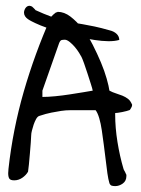

<svg xmlns="http://www.w3.org/2000/svg" viewBox="-20 -631 478 652"><path d="M351.6 -8.8Q347.7 -21.5 344.7 -42.5Q341.8 -63.5 338.9 -88.4Q335.9 -113.3 332.5 -139.2Q329.1 -165 325.7 -188.5Q322.3 -211.9 316.9 -230Q311.5 -248 304.7 -256.8H294.9Q288.1 -256.8 280.8 -256.8Q273.4 -256.8 266.6 -256.8H256.8Q236.3 -256.8 219.7 -256.8Q203.1 -256.8 187.5 -254.4Q171.9 -252 154.3 -248.5Q136.7 -245.1 113.3 -237.3Q107.4 -235.4 102.5 -226.6Q97.7 -217.8 94.2 -207.5Q90.8 -197.3 88.4 -187.5Q85.9 -177.7 85.9 -170.9Q85.9 -164.1 84.5 -146.5Q83 -128.9 81.5 -109.4Q80.1 -89.8 78.1 -71.8Q76.2 -53.7 75.2 -47.9Q68.4 -36.1 55.7 -27.3Q43 -18.6 28.3 -18.6Q15.6 -18.6 11.7 -24.4Q7.8 -30.3 7.8 -43Q7.8 -43.9 8.3 -49.8Q8.8 -55.7 8.8 -57.6Q23.4 -190.4 60.5 -319.3Q97.7 -448.2 152.3 -571.3Q152.3 -572.3 154.8 -575.2Q157.2 -578.1 160.6 -581.1Q164.1 -584 167 -586.4Q169.9 -588.9 170.9 -588.9Q172.9 -588.9 173.8 -589.8Q174.8 -589.8 174.8 -589.8L175.8 -590.8Q198.2 -590.8 219.2 -574.7Q240.2 -558.6 259.8 -534.2Q279.3 -509.8 294.9 -479Q310.5 -448.2 322.8 -418.9Q335 -389.6 342.3 -363.8Q349.6 -337.9 351.6 -323.2Q362.3 -317.4 373.5 -314Q384.8 -310.5 395.5 -306.2Q406.2 -301.8 414.6 -295.4Q422.9 -289.1 428.7 -275.4Q428.7 -274.4 428.2 -271.5Q427.7 -268.6 425.8 -265.6Q423.8 -262.7 422.4 -259.8Q420.9 -256.8 418.9 -256.8Q417 -255.9 409.7 -253.9Q402.3 -252 395 -250.5Q387.7 -249 380.4 -248Q373 -247.1 371.1 -247.1V-242.2Q371.1 -197.3 378.9 -148.9Q386.7 -100.6 399.4 -57.6Q399.4 -56.6 400.9 -53.7Q402.3 -50.8 404.3 -47.9Q406.2 -44.9 407.2 -41.5Q408.2 -38.1 409.2 -38.1V-33.2Q409.2 -16.6 397 -7.8Q384.8 1 371.1 1Q364.3 1 359.4 -0.5Q354.5 -2 351.6 -8.8ZM124 -301.8Q142.6 -301.8 167.5 -304.2Q192.4 -306.6 217.3 -310.5Q242.2 -314.5 263.7 -317.9Q285.2 -321.3 294.9 -323.2Q293.9 -329.1 288.6 -345.7Q283.2 -362.3 277.3 -380.9Q271.5 -399.4 265.6 -415.5Q259.8 -431.6 256.8 -437.5Q254.9 -441.4 248.5 -451.7Q242.2 -461.9 233.9 -471.7Q225.6 -481.4 216.3 -488.8Q207 -496.1 200.2 -496.1Q194.3 -496.1 189.5 -495.1Q184.6 -494.1 180.7 -484.4L124 -323.2ZM385 -495.4Q369.3 -490.8 347.6 -491.1Q326 -491.4 302 -495.1Q278 -498.7 253.2 -504.4Q228.4 -510 207.1 -516Q185.9 -521.9 169.7 -527.2Q153.6 -532.5 145.7 -534.5Q141.8 -535.8 138.7 -536.8Q135.5 -537.8 130.8 -539.8Q126.1 -541.8 118.2 -544.5L100.1 -552.4Q94.6 -555.1 87.9 -558.4Q81.2 -561.7 74.9 -566Q68.6 -570.3 65.1 -575.9Q61.5 -581.6 61.5 -588.2Q61.5 -591.5 62.7 -595.5Q63.9 -599.4 66.2 -603.1Q68.6 -606.7 72.1 -609.1Q75.7 -611.4 81.2 -611.4Q82 -611.4 82 -611Q82 -610.7 83.6 -610.7Q84.3 -610 85.9 -610Q86.7 -610 89.1 -608.4Q91.4 -606.7 93.4 -604.4Q95.4 -602.1 97.7 -600.1Q100.1 -598.1 100.1 -596.8Q129.2 -583.5 150.9 -575.6Q172.5 -567.6 190.6 -562.7Q208.7 -557.7 225.6 -554.7Q242.6 -551.7 260.7 -548.8Q278.8 -545.8 300.8 -541.1Q322.8 -536.5 352.7 -527.9Q366.9 -524.6 376 -516Q385 -507.3 385 -495.4Z"/></svg>

Font: Swanky and Moo Moo Cyrillic
Style: Regular
Weight: 400
Designer: Kimberly Geswein; Denis Ignatov
Foundry: Kimberly Geswein; Denis Ignatov
Version: Version 1.003 June 27, 2018